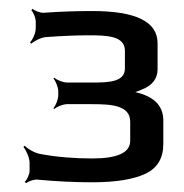

<svg xmlns="http://www.w3.org/2000/svg" viewBox="-20 -684 418 435"><path d="M275 -408V-365C275 -338 246 -325 189 -325C149 -325 110 -328 72 -335C59 -337 42 -347 36 -354L33 -351C39 -344 47 -327 47 -315V-297C47 -289 41 -276 36 -272L39 -269C44 -273 57 -278 65 -277C108 -273 149 -271 189 -271C244 -271 284 -278 311 -291C337 -304 350 -326 350 -358V-411C350 -440 334 -460 302 -471C293 -474 281 -477 274 -477V-473C281 -473 293 -477 301 -481C325 -490 337 -506 337 -527V-586C337 -635 288 -659 189 -659C155 -659 118 -658 78 -655C70 -655 58 -660 54 -664L51 -661C55 -657 61 -644 61 -635V-620C61 -609 54 -594 48 -588L51 -585C57 -591 73 -599 84 -600C126 -603 158 -604 180 -604C222 -604 263 -603 263 -569V-529C263 -498 226 -497 189 -497H132C123 -497 108 -503 103 -508L101 -506C106 -501 112 -486 112 -477V-468C112 -459 106 -444 101 -439L103 -437C108 -442 123 -448 132 -448H189C234 -448 275 -445 275 -408Z"/></svg>

Font: Gamestation Storm
Style: Regular
Weight: 400
Designer: Jonas Hecksher
Foundry: Jonas Hecksher, Playtypeª, e-types AS
Version: Version 1.003